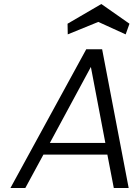

<svg xmlns="http://www.w3.org/2000/svg" viewBox="-20 -935 692 955"><path d="M514 -166H196L106 0H32L409 -690H488L620 0H546ZM504 -224 432 -602 228 -224ZM317 -764 316 -817 484 -915 624 -817 605 -764 469 -826Z"/></svg>

Font: Fz Poppins Light
Style: Italic
Weight: 300
Italic angle: -10°
Designer: Ninad Kale (Devanagari), Jonny Pinhorn (Latin)
Foundry: Indian Type Foundry
Version: Vit hóa bi Vntype.Com & FontZin.Com